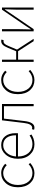

<svg xmlns="http://www.w3.org/2000/svg" viewBox="1281 -1861 593 3195"><g transform="rotate(-90 1577.5 -263.5)"><path d="M127 -59Q59 -135 59 -262Q59 -390 130 -467Q196 -540 296 -540Q345 -540 387 -519Q418 -504 450 -474L427 -448Q364 -507 296 -507Q212 -507 155 -439Q97 -369 97 -262Q97 -154 152 -87Q206 -20 296 -20Q375 -20 442 -83L463 -57Q384 13 295 13Q192 13 127 -59Z M604 -60Q533 -136 533 -262Q533 -386 603 -466Q668 -540 760 -540Q853 -540 905 -477Q959 -413 959 -297V-280Q958 -270 957 -261H571Q571 -156 627 -88Q684 -20 776 -20Q855 -20 921 -68L937 -37Q918 -25 906 -19Q887 -9 870 -3Q826 13 774 13Q671 13 604 -60ZM924 -294Q924 -399 879 -454Q836 -507 760 -507Q687 -507 634 -450Q579 -391 571 -294Z M1016 7 1025 -28Q1039 -24 1047 -24Q1113 -24 1129 -162L1151 -345L1173 -527H1444V0H1408V-494H1201Q1179 -300 1161 -156Q1142 13 1052 13Q1033 13 1016 7Z M1676 -59Q1608 -135 1608 -262Q1608 -390 1679 -467Q1745 -540 1845 -540Q1894 -540 1936 -519Q1967 -504 1999 -474L1976 -448Q1913 -507 1845 -507Q1761 -507 1704 -439Q1646 -369 1646 -262Q1646 -154 1701 -87Q1755 -20 1845 -20Q1924 -20 1991 -83L2012 -57Q1933 13 1844 13Q1741 13 1676 -59Z M2529 0H2490L2323 -259H2182V0H2146V-527H2182V-291H2322L2378 -426Q2405 -492 2434 -518Q2459 -540 2493 -540Q2508 -540 2516 -536L2507 -500Q2501 -502 2491 -502Q2466 -502 2450 -487Q2430 -468 2408 -415L2350 -277Z M2654 -527H2690V-249Q2690 -213 2688 -154L2687 -102L2685 -49H2690Q2701 -66 2728 -107L2748 -137Q2759 -153 2766 -164L3014 -527H3050V0H3014V-277Q3014 -336 3020 -478H3015L2938 -363L2690 0H2654Z"/></g></svg>

Font: Noto Sans CJK TC Thin
Style: Regular
Weight: 250
Designer: Ryoko NISHIZUKA ???? (kana & ideographs); Paul D. Hunt (Latin, Greek & Cyrillic); Wenlong ZHANG ??? (bopomofo); Sandoll 
Foundry: Adobe Systems Incorporated
Version: Version 1.004 January 19, 2016